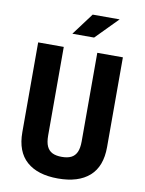

<svg xmlns="http://www.w3.org/2000/svg" viewBox="-101 -1009 822 1090"><g transform="rotate(10 310.0 -464.0)"><path d="M406.6 -219.8V-730H554.2V-212.4Q554.2 -100.6 490.8 -44.5Q427.4 11.5 310 11.5Q192.6 11.5 129.2 -44.5Q65.8 -100.6 65.8 -212.4V-730H213.4V-219.8Q213.4 -180.2 224 -157.2Q234.5 -134.2 255.6 -123.7Q276.7 -113.2 310 -113.2Q343.3 -113.2 364.4 -123.7Q385.5 -134.2 396 -157.2Q406.6 -180.2 406.6 -219.8ZM373.8 -812.1 498.6 -939H343.2L248.4 -812.1Z"/></g></svg>

Font: Monaspace Neon Var
Style: Regular
Weight: 400
Designer: Riley Cran and the Lettermatic Team
Version: Version 1.000 (Monaspace Neon Var)